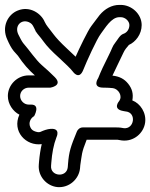

<svg xmlns="http://www.w3.org/2000/svg" viewBox="-21 -699 612 782"><path d="M61 -308C61 -327 77 -342 96 -342H184C184 -342 237 -350 202 -385C188 -399 170 -416 149 -434C124 -456 100 -493 73 -524C67 -532 61 -544 54 -558C37 -592 64 -622 96 -609C107 -604 111 -599 116 -589L123 -575C123 -574 124 -573 124 -572C136 -554 139 -554 157 -529C170 -511 190 -490 219 -464C246 -439 266 -420 276 -407C276 -407 301 -371 318 -414C331 -447 373 -540 390 -562C407 -584 432 -629 465 -629H471C489 -629 506 -613 506 -597C506 -578 494 -565 481 -561C467 -556 458 -537 449 -526C436 -510 435 -499 423 -476C400 -430 391 -411 379 -381C379 -381 352 -342 400 -342H404C418 -342 428 -341 439 -340C461 -337 480 -308 464 -287C464 -287 436 -255 480 -247L491 -245H492C536 -240 526 -172 483 -177L471 -179C464 -180 458 -180 451 -180H316C304 -180 295 -171 292 -163C267 -102 260 -82 256 -31L255 -18C251 26 183 20 187 -24L188 -37C191 -75 197 -109 209 -140C209 -140 228 -178 184 -174C171 -173 157 -168 144 -162C141 -161 136 -159 124 -163C114 -166 107 -171 103 -180C93 -200 105 -219 118 -226C118 -226 145 -273 106 -273H96C77 -273 61 -289 61 -308ZM471 -679H465C434 -679 406 -663 385 -638C373 -623 362 -607 351 -593C337 -575 301 -500 287 -468C278 -477 265 -489 252 -501C225 -526 207 -546 198 -558C182 -580 177 -584 167 -599L161 -610C148 -642 102 -677 51 -656C11 -640 -16 -590 9 -537C16 -521 25 -503 35 -491C43 -482 48 -477 52 -472C74 -439 96 -414 121 -392H96C50 -392 11 -354 11 -308C11 -275 32 -245 58 -232C27 -164 85 -103 149 -112C144 -91 140 -65 138 -41L137 -28C133 20 170 59 213 63C261 67 301 30 305 -14L306 -26C313 -70 310 -75 332 -130H451C456 -130 459 -130 463 -129L475 -127C524 -121 564 -157 570 -199C576 -240 550 -278 518 -290C523 -317 517 -338 501 -358C485 -378 465 -388 437 -391C444 -407 471 -461 482 -485C488 -498 495 -505 504 -516C531 -528 556 -559 556 -597C556 -642 515 -679 471 -679Z"/></svg>

Font: AppleStorm
Style: XbdOut
Weight: 800
Foundry: Cannot Into Space Fonts
Version: Version 1.01